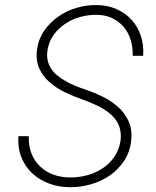

<svg xmlns="http://www.w3.org/2000/svg" viewBox="-20 -741 627 770"><path d="M462.9 -173.8Q456.5 -137.7 437.5 -110.6Q418.5 -83.5 390.6 -65.4Q363.3 -47.4 330.1 -38.3Q296.9 -29.3 262.7 -29.3Q225.1 -29.3 193.8 -40.8Q162.6 -52.2 140.6 -73.7Q118.2 -94.7 106.2 -125.5Q94.2 -156.2 95.2 -194.8H53.7Q50.8 -147.5 65.9 -109.9Q81.1 -72.3 109.4 -45.9Q138.2 -19 177.5 -4.6Q216.8 9.8 262.2 9.8Q304.7 9.8 345.7 -2.2Q386.7 -14.2 420.9 -37.6Q454.1 -61 477.3 -95.5Q500.5 -129.9 505.9 -174.8Q511.2 -218.8 496.8 -252.2Q482.4 -285.6 455.6 -310.1Q428.7 -335 393.6 -352.3Q358.4 -369.6 322.3 -381.8Q301.8 -388.7 280.3 -397.5Q258.8 -406.2 239.7 -418Q223.1 -427.2 208.7 -439.2Q194.3 -451.2 184.6 -466.3Q174.8 -481.4 170.9 -500.2Q167 -519 170.9 -542Q176.8 -575.7 195.8 -602.1Q214.8 -628.4 242.2 -646Q269 -664.1 301.3 -672.9Q333.5 -681.6 365.7 -681.6Q401.9 -681.6 429.4 -668.5Q457 -655.3 476.1 -633.3Q494.6 -610.8 503.9 -581.1Q513.2 -551.3 512.2 -517.1H554.2Q557.1 -560.5 544.7 -597.7Q532.2 -634.8 507.3 -662.1Q482.4 -689 446.5 -704.8Q410.6 -720.7 366.2 -720.7Q326.2 -721.2 285.9 -709.2Q245.6 -697.3 212.9 -673.8Q179.7 -650.4 156.7 -616.9Q133.8 -583.5 128.4 -541Q123 -498 137.7 -466.1Q152.3 -434.1 179.2 -411.1Q205.6 -387.7 240.2 -371.1Q274.9 -354.5 309.6 -342.3Q331.1 -334.5 353 -325.2Q375 -315.9 394.5 -304.2Q411.6 -293.9 425.5 -281.2Q439.5 -268.6 449.2 -252.9Q459 -236.8 462.6 -217Q466.3 -197.3 462.9 -173.8Z"/></svg>

Font: Roboto Mono ExtraLight
Style: Italic
Weight: 250
Italic angle: -10°
Monospace: yes
Designer: Google
Version: Version 3.000